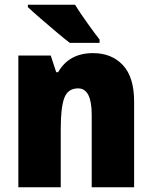

<svg xmlns="http://www.w3.org/2000/svg" viewBox="-20 -786 641 806"><path d="M97 -766V-756Q115 -739 149 -709.5Q183 -680 217.5 -651Q252 -622 273 -606H398V-620Q379 -644 346.5 -689.5Q314 -735 295 -766ZM224 -483H216L193 -553H57V0H235V-247Q235 -335 250 -375Q265 -415 308 -415Q365 -415 365 -304V0H543V-360Q543 -462 496 -512.5Q449 -563 370 -563Q270 -563 224 -483Z"/></svg>

Font: Noto Sans UI SemiCondensed Black
Style: Regular
Weight: 900
Width: 4
Designer: Monotype Design Team
Foundry: Monotype Imaging Inc.
Version: 1.001